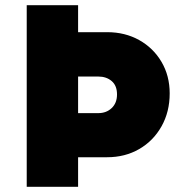

<svg xmlns="http://www.w3.org/2000/svg" viewBox="-20 -720 715 740"><path d="M83 0V-700H281V-596H393Q462 -596 516.5 -565.5Q571 -535 602.5 -481.5Q634 -428 634 -360Q634 -289 602.5 -233Q571 -177 516.5 -145.5Q462 -114 393 -114H281V0ZM281 -284H359Q390 -284 410.5 -303.5Q431 -323 431 -356Q431 -390 410.5 -407.5Q390 -425 359 -425H281Z"/></svg>

Font: Lexend Deca ExtraBold
Style: Regular
Weight: 800
Designer: Bonnie Shaver-Troup, Thomas Jockin
Foundry: Lexend
Version: Version 1.008; ttfautohint (v1.8.4.7-5d5b)